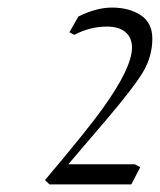

<svg xmlns="http://www.w3.org/2000/svg" viewBox="-20 -902 426 512"><path d="M100.1 -421.9Q213.9 -556.6 253.9 -612.8Q331.5 -720.7 332 -774.9Q332 -801.3 314.7 -816.2Q297.4 -831.1 265.1 -831.1Q219.7 -831.1 178.2 -809.1L165 -815.9L189 -857.9Q236.8 -881.8 278.8 -881.8Q324.2 -881.8 355.2 -861.6Q386.2 -841.3 386.2 -798.8Q386.2 -752 361.8 -710.7Q337.4 -669.4 262.2 -581.1L162.1 -463.9H339.8L354 -456.1L330.1 -410.2H111.8Z"/></svg>

Font: Dehuti Alt
Style: Italic
Weight: 400
Version: Version 1.2